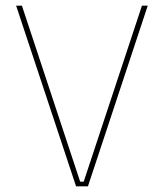

<svg xmlns="http://www.w3.org/2000/svg" viewBox="-20 -659 580 679"><path d="M291 0H249L37 -639H57.5L263.5 -16.5H276L482 -639H502.5Z"/></svg>

Font: Anek Devanagari Medium Thin
Style: Regular
Weight: 250
Version: Version 1.003